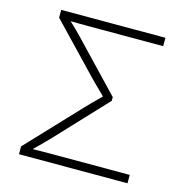

<svg xmlns="http://www.w3.org/2000/svg" viewBox="-107 -829 898 929"><g transform="rotate(15 342.0 -364.0)"><path d="M69.8 0V-39.1L317.4 -301.8Q332.5 -317.4 347.2 -332.3Q361.8 -347.2 375.7 -360.8Q389.6 -374.5 401.4 -386.2V-363.3Q389.6 -375.5 376 -388.9Q362.3 -402.3 347.4 -416.7Q332.5 -431.2 317.4 -446.8L86.4 -688.5V-727.5H608.4V-685.5H231.4Q204.1 -685.5 179.7 -685.8Q155.3 -686 132.8 -686.5V-697.3Q143.6 -687.5 155 -676.5Q166.5 -665.5 179.4 -653.1Q192.4 -640.6 206.5 -625.5L436.5 -384.3V-365.7L206.5 -120.6Q189.5 -102.5 173.6 -86.7Q157.7 -70.8 143.3 -56.6Q128.9 -42.5 116.2 -30.3V-41Q143.1 -41.5 171.4 -41.7Q199.7 -42 231.4 -42H613.3V0Z"/></g></svg>

Font: Inter ExtraLight
Style: Regular
Weight: 250
Designer: Rasmus Andersson
Foundry: rsms
Version: Version 4.001;git-66647c0bb